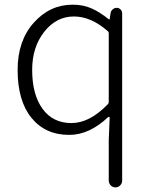

<svg xmlns="http://www.w3.org/2000/svg" viewBox="-20 -564 644 825"><path d="M447.3 211.9V38.1L451.2 -58.6Q451.2 -60.5 449.2 -61.5Q447.3 -62.5 445.3 -61.5Q364.3 15.6 277.3 15.6Q174.8 15.6 115.2 -57.6Q55.7 -130.9 55.7 -263.7Q55.7 -388.7 125 -466.3Q194.3 -543.9 292 -543.9Q336.9 -543.9 372.6 -528.3Q408.2 -512.7 448.2 -480.5Q449.2 -480.5 450.2 -480.5Q451.2 -480.5 451.2 -481.4L455.1 -506.8Q456.1 -516.6 463.9 -523.4Q471.7 -530.3 481.4 -530.3Q491.2 -530.3 498 -523.4Q504.9 -516.6 504.9 -506.8V211.9Q504.9 223.6 496.6 232.4Q488.3 241.2 476.1 241.2Q463.9 241.2 455.6 232.4Q447.3 223.6 447.3 211.9ZM287.1 -35.2Q364.3 -35.2 441.4 -114.3Q447.3 -119.1 447.3 -127V-419.9Q447.3 -427.7 441.4 -431.6Q370.1 -493.2 297.9 -493.2Q221.7 -493.2 169.9 -427.2Q118.2 -361.3 118.2 -263.7Q118.2 -158.2 162.6 -96.7Q207 -35.2 287.1 -35.2Z"/></svg>

Font: irohamaru Light
Style: Regular
Weight: 200
Designer: [Source Han Sans]
Ryoko NISHIZUKA  (kana & ideographs); Paul D. Hunt (Latin, Greek & Cyrillic); Wenlong ZHANG  (bopomofo
Version: Version 1.01